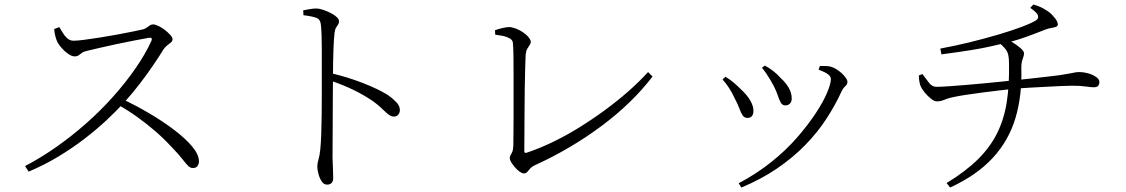

<svg xmlns="http://www.w3.org/2000/svg" viewBox="-20 -789 5030 858"><path d="M92 -47Q163 -84 232 -132.5Q301 -181 365 -237.5Q429 -294 484.5 -356Q540 -418 584.5 -482Q629 -546 657 -607Q663 -623 645 -620Q616 -615 577.5 -607.5Q539 -600 499 -591.5Q459 -583 425 -575Q391 -567 370 -562Q355 -559 346.5 -553Q338 -547 331.5 -542Q325 -537 313 -537Q301 -537 285 -548Q269 -559 256 -574Q243 -589 237 -600Q233 -608 228.5 -623Q224 -638 222 -659L245 -668Q252 -657 260.5 -642.5Q269 -628 281 -617.5Q293 -607 309 -607Q325 -607 355.5 -611Q386 -615 424.5 -621Q463 -627 501 -634Q539 -641 571 -647.5Q603 -654 620 -658Q630 -661 637 -666.5Q644 -672 650.5 -676Q657 -680 664 -680Q673 -680 688 -673Q703 -666 717 -655Q731 -644 741 -633Q751 -622 751 -614Q751 -605 743.5 -599Q736 -593 727 -586Q718 -579 711 -569Q694 -541 667 -501Q640 -461 606 -416.5Q572 -372 533 -329Q498 -291 454 -250Q410 -209 356.5 -168Q303 -127 241 -89.5Q179 -52 108 -22ZM842 -38Q830 -38 819.5 -49Q809 -60 793 -80.5Q777 -101 748 -131Q711 -171 672.5 -204Q634 -237 593 -266.5Q552 -296 504 -323L525 -347Q587 -318 648 -282Q709 -246 759 -208Q809 -170 839 -134Q869 -98 869 -68Q869 -56 862.5 -47Q856 -38 842 -38Z M1441 36Q1427 36 1417.5 21.5Q1408 7 1403 -12Q1398 -31 1398 -44Q1398 -60 1403 -75.5Q1408 -91 1411 -119Q1414 -147 1415.5 -189Q1417 -231 1417.5 -278.5Q1418 -326 1418 -369.5Q1418 -413 1418 -443Q1418 -473 1418 -506Q1418 -539 1418 -571Q1418 -603 1417 -631.5Q1416 -660 1414 -678Q1412 -702 1394.5 -709Q1377 -716 1336 -721L1335 -743Q1353 -746 1366.5 -748.5Q1380 -751 1392 -751Q1407 -751 1424.5 -745Q1442 -739 1458.5 -730.5Q1475 -722 1485 -712.5Q1495 -703 1495 -694Q1495 -685 1491 -679.5Q1487 -674 1482 -666Q1477 -658 1475 -642Q1472 -614 1470.5 -578Q1469 -542 1468.5 -506Q1468 -470 1468 -443Q1468 -427 1467.5 -386Q1467 -345 1467 -292Q1467 -239 1466.5 -184Q1466 -129 1466 -84Q1467 -52 1468 -30Q1469 -8 1469 6Q1469 21 1462 28.5Q1455 36 1441 36ZM1740 -268Q1731 -268 1722.5 -273Q1714 -278 1704 -287.5Q1694 -297 1680 -310Q1666 -323 1645 -338Q1607 -364 1561 -386.5Q1515 -409 1459 -428V-462Q1532 -445 1601.5 -418Q1671 -391 1714 -364Q1734 -350 1750.5 -333Q1767 -316 1767 -297Q1767 -286 1760 -277Q1753 -268 1740 -268Z M2321 -14Q2313 -14 2302 -22Q2291 -30 2281 -41.5Q2271 -53 2264.5 -64Q2258 -75 2258 -82Q2258 -91 2266 -103.5Q2274 -116 2274 -144Q2274 -158 2274.5 -191.5Q2275 -225 2275 -270Q2275 -315 2275 -363.5Q2275 -412 2275 -458.5Q2275 -505 2274.5 -541Q2274 -577 2272 -596Q2272 -604 2266 -611Q2260 -618 2243.5 -624Q2227 -630 2193 -634L2192 -654Q2209 -660 2226.5 -664Q2244 -668 2255 -668Q2268 -668 2285 -661.5Q2302 -655 2317.5 -644.5Q2333 -634 2342.5 -622Q2352 -610 2352 -602Q2352 -595 2347 -588Q2342 -581 2336.5 -571.5Q2331 -562 2329 -545Q2328 -528 2327 -488Q2326 -448 2325 -395.5Q2324 -343 2324 -288.5Q2324 -234 2323.5 -187.5Q2323 -141 2323 -114Q2323 -104 2332 -106Q2389 -125 2448.5 -153.5Q2508 -182 2567 -218.5Q2626 -255 2682 -296Q2738 -337 2787.5 -380.5Q2837 -424 2876 -467L2896 -447Q2805 -328 2668 -226Q2531 -124 2371 -51Q2356 -44 2349 -35.5Q2342 -27 2336 -20.5Q2330 -14 2321 -14Z M3281 30Q3362 -13 3427.5 -65.5Q3493 -118 3542 -174.5Q3591 -231 3625 -282.5Q3659 -334 3676 -374.5Q3693 -415 3693 -436Q3693 -447 3681 -456.5Q3669 -466 3638 -478L3644 -494Q3654 -494 3665.5 -494Q3677 -494 3689 -492Q3702 -489 3715.5 -481Q3729 -473 3740.5 -462.5Q3752 -452 3759.5 -441.5Q3767 -431 3767 -423Q3767 -412 3757.5 -404Q3748 -396 3740 -379Q3713 -320 3673.5 -259Q3634 -198 3579 -141.5Q3524 -85 3453 -36.5Q3382 12 3293 49ZM3321 -262Q3306 -262 3298.5 -273.5Q3291 -285 3283.5 -305.5Q3276 -326 3262 -352Q3251 -376 3237.5 -396.5Q3224 -417 3209 -434L3222 -446Q3242 -434 3259.5 -419Q3277 -404 3290 -391Q3319 -364 3333 -339.5Q3347 -315 3347 -294Q3347 -279 3340.5 -270.5Q3334 -262 3321 -262ZM3489 -318Q3476 -318 3469 -330.5Q3462 -343 3455.5 -363Q3449 -383 3437 -406Q3430 -419 3422 -432.5Q3414 -446 3405 -459.5Q3396 -473 3385 -486L3398 -496Q3420 -484 3437.5 -470Q3455 -456 3470 -439Q3492 -419 3505 -396Q3518 -373 3518 -349Q3518 -334 3510 -326Q3502 -318 3489 -318Z M4210 29Q4294 -22 4349 -76Q4404 -130 4435.5 -193Q4467 -256 4479 -333Q4491 -410 4489 -507Q4489 -530 4485.5 -544.5Q4482 -559 4471.5 -572Q4461 -585 4440 -602L4470 -617Q4487 -611 4507 -598.5Q4527 -586 4541.5 -573Q4556 -560 4556 -551Q4556 -542 4553 -534.5Q4550 -527 4547 -516Q4544 -505 4544 -487Q4548 -363 4518 -262Q4488 -161 4416.5 -83.5Q4345 -6 4226 49ZM4166 -336Q4155 -336 4140 -348Q4125 -360 4112 -376Q4099 -392 4094 -404Q4087 -421 4086 -452L4102 -458Q4118 -436 4132 -418.5Q4146 -401 4164 -401Q4185 -401 4220.5 -403.5Q4256 -406 4298 -409.5Q4340 -413 4382 -417Q4424 -421 4458 -424.5Q4492 -428 4511 -430Q4546 -434 4586 -438Q4626 -442 4661 -446.5Q4696 -451 4715 -453Q4747 -458 4762 -461Q4777 -464 4785.5 -465.5Q4794 -467 4804 -467Q4822 -467 4842 -461.5Q4862 -456 4877.5 -445.5Q4893 -435 4893 -422Q4893 -413 4888 -406Q4883 -399 4867 -399Q4856 -399 4831.5 -402.5Q4807 -406 4771 -406Q4753 -406 4721 -404.5Q4689 -403 4651.5 -401Q4614 -399 4578 -397Q4542 -395 4516 -393Q4491 -390 4451.5 -385.5Q4412 -381 4369.5 -375.5Q4327 -370 4292 -364.5Q4257 -359 4240 -355Q4218 -351 4201 -343.5Q4184 -336 4166 -336ZM4182 -572Q4248 -584 4315 -600.5Q4382 -617 4443 -635Q4504 -653 4548.5 -670Q4593 -687 4611 -699Q4622 -707 4618.5 -719.5Q4615 -732 4584 -754L4598 -769Q4625 -761 4643.5 -750.5Q4662 -740 4673 -731Q4683 -722 4695 -707Q4707 -692 4707 -680Q4707 -672 4698.5 -669Q4690 -666 4677.5 -664Q4665 -662 4652 -657Q4624 -646 4595 -635Q4566 -624 4535.5 -614Q4505 -604 4473 -597Q4443 -590 4408.5 -582Q4374 -574 4322 -565.5Q4270 -557 4187 -546Z"/></svg>

Font: Noto Serif HK ExtraLight Light
Style: Regular
Weight: 300
Version: Version 2.002-H1;hotconv 1.1.0;makeotfexe 2.6.0